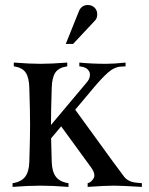

<svg xmlns="http://www.w3.org/2000/svg" viewBox="-20 -734 587 754"><path d="M244.1 -488.3V-473.6Q210.9 -468.8 197.5 -449.2Q184.1 -429.7 183.1 -388.2Q180.2 -294.4 180.2 -244.1V-243.2L320.8 -410.6Q331.1 -422.4 332.8 -435.1Q334.5 -447.8 329.1 -455.1Q319.8 -470.7 294.9 -473.1L291.5 -473.6V-488.3Q340.3 -483.4 397 -483.4Q427.7 -483.4 473.1 -488.3V-473.6L452.6 -472.2Q428.7 -470.7 404.3 -449.2Q379.9 -427.7 347.2 -388.7L275.4 -303.2L422.9 -100.1Q454.1 -57.1 467.8 -39.6Q483.9 -19.5 516.1 -16.6L537.1 -14.6V0Q455.6 -4.9 428.7 -4.9Q392.1 -4.9 324.2 0V-14.6Q337.4 -17.1 347.2 -33.2Q357.4 -49.3 336.9 -77.6L220.2 -237.8L180.7 -190.9Q181.2 -171.9 183.1 -100.1Q184.1 -59.6 199.7 -39.6Q215.3 -19.5 249 -14.6V0Q185.5 -4.9 139.2 -4.9Q92.8 -4.9 29.3 0V-14.6Q63 -19.5 78.6 -39.6Q94.2 -59.6 95.2 -100.1Q98.1 -193.8 98.1 -244.1Q98.1 -294.4 95.2 -388.2Q94.2 -429.7 80.8 -449.2Q67.4 -468.8 34.2 -473.6V-488.3Q97.7 -483.4 139.2 -483.4Q180.7 -483.4 244.1 -488.3ZM267.1 -561.5H238.3L290.5 -691.4Q293.5 -698.7 298.8 -704.1Q309.1 -714.4 324.7 -714.4Q340.8 -714.4 351.3 -704.1Q361.8 -693.8 361.8 -678.2Q361.8 -662.1 353.5 -653.8Z"/></svg>

Font: Flanker
Style: Regular
Weight: 400
Designer: Flanker
Foundry: Flanker
Version: Version 2.027